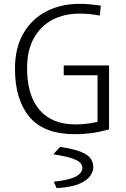

<svg xmlns="http://www.w3.org/2000/svg" viewBox="-20 -684 654 1000"><path d="M500 -603Q466 -609 443.5 -611Q421 -613 393 -613Q315 -613 253.5 -581Q192 -549 156.5 -485.5Q121 -422 121 -328Q121 -188 185.5 -112Q250 -36 374 -36Q409 -36 447 -41.5Q485 -47 516 -57L488 -17V-307L523 -292H312V-343H548V-10Q501 3 458 9Q415 15 371 15Q209 15 133.5 -75Q58 -165 58 -326Q58 -435 102 -510.5Q146 -586 222 -625Q298 -664 395 -664Q419 -664 443.5 -662Q468 -660 505 -655ZM275 296 261 264V262Q320 256 352 245Q384 234 396.5 219.5Q409 205 409 191Q409 177 399 165Q389 153 357 141.5Q325 130 260 120V117L293 81Q366 92 403 107.5Q440 123 453 143Q466 163 466 188Q466 207 451 230.5Q436 254 395 272.5Q354 291 275 296Z"/></svg>

Font: Intel One Mono Light
Style: Regular
Weight: 300
Monospace: yes
Designer: Fred Shallcrass
Foundry: Frere-Jones Type LLC
Version: Version 1.004